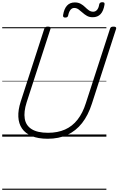

<svg xmlns="http://www.w3.org/2000/svg" viewBox="-20 -1237 1072 1738"><path d="M412 19Q325 19 267 -5.5Q209 -30 179 -74Q149 -118 146 -179.5Q143 -241 167 -316L381 -977Q384 -987 391 -991.5Q398 -996 414 -996Q428 -996 434.5 -991.5Q441 -987 437 -976L221 -310Q194 -225 204 -163Q214 -101 266.5 -68Q319 -35 415 -35Q502 -35 568.5 -64.5Q635 -94 682 -154Q729 -214 757 -303L976 -977Q979 -987 985.5 -991.5Q992 -996 1008 -996Q1037 -996 1031 -976L812 -299Q778 -193 722.5 -122.5Q667 -52 589.5 -16.5Q512 19 412 19ZM570 -1078Q548 -1078 551 -1100Q560 -1157 586.5 -1186Q613 -1215 657 -1215Q688 -1215 710.5 -1202.5Q733 -1190 750 -1173Q767 -1156 784.5 -1143.5Q802 -1131 824 -1131Q844 -1131 858.5 -1147.5Q873 -1164 878 -1197Q882 -1217 906 -1217Q919 -1217 923.5 -1212Q928 -1207 926 -1195Q917 -1138 890.5 -1109.5Q864 -1081 819 -1081Q789 -1081 767 -1093.5Q745 -1106 727 -1122.5Q709 -1139 691 -1152Q673 -1165 652 -1165Q632 -1165 618 -1148Q604 -1131 597 -1097Q595 -1087 588.5 -1082.5Q582 -1078 570 -1078ZM0 471H943V481H0ZM0 -20H943V0H0ZM0 -505H943V-500H0ZM0 -991H943V-981H0Z"/></svg>

Font: Playwrite IE Guides
Style: Regular
Weight: 400
Designer: Veronika Burian, José Scaglione
Foundry: TypeTogether
Version: Version 1.003